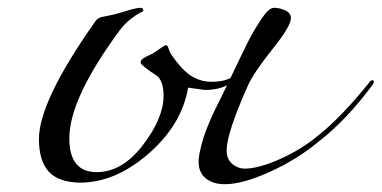

<svg xmlns="http://www.w3.org/2000/svg" viewBox="-20 -460 980 493"><path d="M684 -440Q697 -440 712 -433.5Q727 -427 727 -413Q727 -393 679 -333Q631 -273 616 -239Q562 -118 562 -74Q562 -51 576.5 -39Q591 -27 608 -27Q643 -27 696.5 -50.5Q750 -74 792 -108Q854 -156 928 -248Q932 -254 936 -254Q940 -254 940 -250Q940 -248 938 -244Q870 -152 800 -98Q744 -51 673.5 -19Q603 13 557 13Q527 13 508.5 -2Q490 -17 490 -44Q490 -57 494 -74.5Q498 -92 502.5 -106.5Q507 -121 516.5 -143.5Q526 -166 531.5 -177Q537 -188 548.5 -211.5Q560 -235 563 -241Q539 -229 506 -229L463 -235Q447 -140 361.5 -65.5Q276 9 185 9Q130 8 105 -19.5Q80 -47 80 -103Q80 -200 224 -404Q231 -415 244 -417Q273 -422 301.5 -431Q330 -440 341 -440Q348 -440 348 -432Q348 -431 339.5 -427Q331 -423 316 -411.5Q301 -400 288 -383Q158 -207 158 -105Q158 -18 228 -18Q294 -18 347 -87.5Q400 -157 400 -214Q400 -247 386 -263Q341 -293 341 -299Q341 -304 344.5 -307.5Q348 -311 356.5 -315Q365 -319 369 -321Q378 -326 387 -332.5Q396 -339 400 -341.5Q404 -344 407 -344Q409 -344 411 -340Q413 -336 415 -330Q417 -324 419 -321Q450 -276 476 -262Q498 -250 522 -250Q554 -250 572 -260Q575 -266 584 -285Q593 -304 599.5 -317.5Q606 -331 616 -351Q626 -371 634.5 -385Q643 -399 652 -412.5Q661 -426 669 -433Q677 -440 684 -440Z"/></svg>

Font: Miama Nueva
Style: Medium
Weight: 400
Italic angle: -28°
Version: Version 1.0